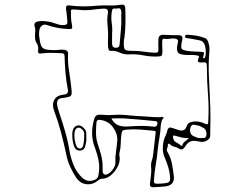

<svg xmlns="http://www.w3.org/2000/svg" viewBox="-20 -765 1040 812"><path d="M839 -518Q846 -519 847 -522.5Q848 -526 849 -529Q852 -550 848 -567Q846 -578 840 -585.5Q834 -593 821 -595Q809 -597 797.5 -599.5Q786 -602 774 -603Q770 -604 766 -605Q762 -606 762 -610Q764 -620 774 -618Q792 -617 810.5 -614Q829 -611 847 -604Q853 -602 856.5 -596Q860 -590 862 -583Q868 -563 865 -542Q861 -493 863.5 -443Q866 -393 868 -343Q870 -305 870 -266.5Q870 -228 869 -190Q869 -180 857 -172Q845 -164 831 -165Q827 -166 822 -166.5Q817 -167 812 -168Q782 -175 765 -148Q760 -139 753 -134.5Q746 -130 734 -138Q726 -143 716 -145Q706 -147 698 -156Q697 -158 693 -157Q689 -156 690 -154Q691 -146 687 -138Q683 -130 689 -121Q702 -99 707 -73.5Q712 -48 715 -22Q721 21 673 24Q662 25 650.5 25.5Q639 26 627 27Q613 27 614 13Q616 -5 618.5 -23.5Q621 -42 619 -61Q618 -74 622.5 -87Q627 -100 628 -114Q630 -136 633 -157.5Q636 -179 638 -201Q639 -206 638 -208.5Q637 -211 630 -212Q602 -215 574.5 -217Q547 -219 518 -217Q502 -216 498.5 -212Q495 -208 493 -193Q491 -174 490.5 -155Q490 -136 485 -117Q484 -110 485.5 -103Q487 -96 486 -89Q485 -72 474 -53.5Q463 -35 446.5 -22Q430 -9 411 -9Q406 -9 402.5 -7Q399 -5 395 -2Q372 17 345.5 14Q319 11 302 -14Q287 -37 276 -61.5Q265 -86 260 -113Q250 -160 238 -205.5Q226 -251 209 -296Q199 -323 209.5 -342.5Q220 -362 250 -365Q271 -367 267 -386Q260 -421 257 -456.5Q254 -492 253 -528Q253 -539 242 -540Q220 -541 198.5 -541.5Q177 -542 155 -539Q139 -536 141 -551Q143 -561 140.5 -570Q138 -579 133 -586Q129 -593 128.5 -600.5Q128 -608 128 -615Q128 -624 129 -633.5Q130 -643 127 -651Q123 -663 128.5 -668.5Q134 -674 144 -675Q158 -677 171 -675.5Q184 -674 197 -671Q211 -667 224 -662.5Q237 -658 251 -659Q267 -660 265 -674Q264 -688 262.5 -702Q261 -716 259 -729Q258 -745 274 -742Q303 -738 332.5 -738Q362 -738 391 -741Q417 -743 442.5 -742Q468 -741 493 -745Q510 -748 510 -728Q511 -697 510.5 -666Q510 -635 506 -604Q505 -601 504.5 -598.5Q504 -596 504 -593Q502 -565 507.5 -557Q513 -549 540 -550Q565 -550 588.5 -546.5Q612 -543 636 -542Q644 -542 647 -544.5Q650 -547 650 -555Q649 -576 650 -598Q650 -618 671 -618Q688 -617 704 -616.5Q720 -616 736 -616Q755 -616 751 -597Q743 -565 749 -558Q755 -551 786 -548Q796 -547 806 -547Q816 -547 826 -546Q840 -546 842 -543Q844 -540 840 -526Q839 -524 839 -518ZM454 -622V-582Q454 -574 456.5 -569Q459 -564 469 -563Q486 -562 486 -579Q488 -607 491 -635Q494 -663 493 -691Q492 -698 493 -704.5Q494 -711 493 -717Q491 -734 475 -729Q469 -728 462 -729Q455 -730 453 -716Q449 -691 452.5 -667.5Q456 -644 454 -622ZM666 -271Q670 -267 672.5 -268Q675 -269 671 -265Q665 -259 663 -251.5Q661 -244 660 -236Q659 -210 654.5 -184Q650 -158 647 -132Q644 -99 638.5 -67Q633 -35 631 -2Q629 13 645 12Q653 12 660.5 11.5Q668 11 676 10Q690 9 695.5 3.5Q701 -2 699 -15Q698 -37 691.5 -58Q685 -79 677 -98Q669 -116 668.5 -133.5Q668 -151 672 -169Q675 -181 680.5 -192Q686 -203 688 -215Q693 -230 708 -224Q715 -222 722 -219.5Q729 -217 736 -215Q761 -207 769 -230Q773 -242 781 -246Q789 -250 799 -251Q811 -252 822.5 -250Q834 -248 844 -243Q858 -237 859.5 -241.5Q861 -246 861 -256Q864 -312 859.5 -367.5Q855 -423 855 -478Q855 -496 852 -499Q849 -502 832 -501Q811 -499 819 -517Q823 -525 820.5 -527.5Q818 -530 811 -531Q798 -533 785.5 -532.5Q773 -532 760 -533Q739 -535 733 -542.5Q727 -550 729 -569Q730 -573 730.5 -576.5Q731 -580 732 -584Q737 -600 718 -602Q708 -603 697 -601Q686 -599 675 -601Q669 -602 667.5 -598Q666 -594 666 -589Q666 -579 666 -569Q666 -559 667 -548Q667 -534 663.5 -530Q660 -526 646 -526Q615 -525 585 -531Q555 -537 524 -535Q505 -534 486.5 -542.5Q468 -551 448 -550Q441 -550 439.5 -555Q438 -560 437 -566Q436 -586 437 -605Q438 -624 436 -643Q435 -657 434 -672Q433 -687 435 -701Q439 -718 434 -724Q429 -730 411 -728Q392 -727 372 -724Q352 -721 332 -722Q322 -723 312 -723.5Q302 -724 291 -725Q287 -725 283 -724Q279 -723 280 -718Q280 -704 280.5 -690Q281 -676 284 -662Q286 -649 285 -645.5Q284 -642 270 -642Q247 -643 224.5 -647Q202 -651 179 -659Q166 -664 156.5 -656Q147 -648 146 -634Q144 -622 146 -609Q149 -584 154 -572Q159 -560 172 -556.5Q185 -553 210 -553Q221 -553 232 -554.5Q243 -556 254 -554Q268 -551 268 -539Q266 -503 271.5 -468.5Q277 -434 281 -399Q284 -378 283 -368.5Q282 -359 273 -356Q264 -353 242 -350Q221 -349 221 -327Q222 -317 224.5 -308Q227 -299 230 -290Q244 -249 256 -207Q268 -165 275 -121Q281 -91 292.5 -64Q304 -37 326 -15Q350 8 379 -4Q393 -9 395.5 -20.5Q398 -32 399 -44Q401 -68 396 -91Q391 -114 383 -136Q370 -168 369.5 -199.5Q369 -231 379 -263Q384 -281 403 -280Q417 -279 431 -278.5Q445 -278 459 -279Q491 -281 522.5 -277.5Q554 -274 585 -273Q609 -272 630 -270Q651 -268 666 -271ZM451 -264Q463 -242 479.5 -235.5Q496 -229 518 -230Q547 -232 575.5 -232.5Q604 -233 632 -229Q644 -228 646 -243Q647 -253 635 -253Q604 -256 572 -259Q540 -262 508 -264Q495 -265 480.5 -264.5Q466 -264 451 -264ZM414 -59V-39Q417 -22 434 -28Q446 -33 457.5 -49Q469 -65 468 -78Q467 -101 470.5 -124Q474 -147 476 -170Q478 -199 458 -226.5Q438 -254 403 -258Q389 -260 388 -247Q386 -225 386 -202.5Q386 -180 393 -157Q401 -134 407.5 -109.5Q414 -85 414 -59ZM832 -181Q837 -182 842 -181.5Q847 -181 850 -186Q855 -193 852.5 -206Q850 -219 842 -223Q835 -227 828 -230.5Q821 -234 813 -235Q806 -236 799 -237.5Q792 -239 787 -229Q782 -218 784.5 -206.5Q787 -195 797 -190Q805 -186 813.5 -183Q822 -180 832 -181ZM318 -128Q300 -128 293 -147Q284 -174 286 -204Q289 -233 313 -235Q324 -234 334 -224Q344 -214 345 -203V-182Q346 -174 344.5 -165Q343 -156 341 -149Q337 -130 320 -128ZM314 -225H313Q298 -225 295 -203Q293 -176 302 -150Q307 -136 320 -137Q329 -139 332 -151Q334 -160 335 -168Q336 -176 336 -182V-202Q335 -210 327.5 -217.5Q320 -225 314 -225ZM779 -181Q763 -180 748.5 -183.5Q734 -187 720 -191Q713 -193 712 -190.5Q711 -188 712 -183Q714 -168 725.5 -162.5Q737 -157 746 -149Q751 -147 751 -151Q755 -162 763.5 -168Q772 -174 779 -181Z"/></svg>

Font: Rock 3D
Style: Regular
Weight: 400
Version: Version 1.000